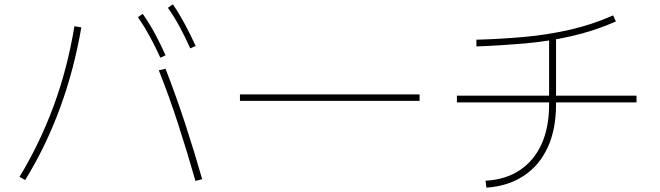

<svg xmlns="http://www.w3.org/2000/svg" viewBox="-20 -830 3040 885"><path d="M96 0 70 -15Q163 -168 227 -341Q291 -514 323 -709L355 -704Q321 -507 256 -330.5Q191 -154 96 0ZM743 -513Q792 -387 833.5 -260Q875 -133 912 -4L881 4Q844 -125 803 -252.5Q762 -380 712 -506ZM857 -607Q835 -656 810 -703Q785 -750 754 -794L777 -810Q808 -764 834 -715Q860 -666 882 -618ZM719 -564Q697 -613 671.5 -660Q646 -707 616 -751L638 -766Q670 -720 696 -671.5Q722 -623 743 -575Z M1914 -395V-365H1086V-395Z M2176 -616V-647Q2286 -650 2393.5 -659.5Q2501 -669 2605 -692.5Q2709 -716 2806 -759L2819 -731Q2719 -687 2612.5 -663Q2506 -639 2396.5 -629.5Q2287 -620 2176 -616ZM2914 -389V-358H2086V-389ZM2222 35 2218 3Q2311 -2 2376.5 -46Q2442 -90 2476.5 -166.5Q2511 -243 2511 -348V-662H2543V-348Q2543 -234 2504.5 -150.5Q2466 -67 2394 -19.5Q2322 28 2222 35Z"/></svg>

Font: Murecho Thin ExtraLight
Style: Regular
Weight: 250
Version: Version 1.010